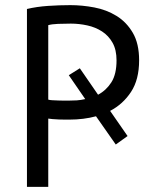

<svg xmlns="http://www.w3.org/2000/svg" viewBox="-20 -728 599 748"><path d="M85 -693Q123 -702 167 -705Q211 -708 254 -708Q300 -708 347.5 -699Q395 -690 434 -666Q473 -642 497.5 -600Q522 -558 522 -493Q522 -418 490.5 -370Q459 -322 409 -296L477 -198L431 -165L354 -275Q306 -262 250 -262Q245 -262 233.5 -262Q222 -262 209.5 -262.5Q197 -263 185 -264Q173 -265 168 -266V0H85ZM291 -462 362 -359Q394 -376 414 -407.5Q434 -439 434 -493Q434 -534 418.5 -561.5Q403 -589 377.5 -605.5Q352 -622 320 -629Q288 -636 256 -636Q230 -636 206 -635Q182 -634 168 -630V-340Q173 -338 184 -337.5Q195 -337 207 -336.5Q219 -336 230 -336Q241 -336 246 -336Q263 -336 279 -337Q295 -338 312 -342L248 -435Z"/></svg>

Font: PTSans
Style: Regular
Weight: 400
Designer: A.Korolkova, O.Umpeleva, V.Yefimov
Foundry: ParaType Ltd
Version: Version 2.003W OFL